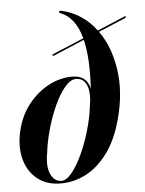

<svg xmlns="http://www.w3.org/2000/svg" viewBox="-53 -782 631 835"><g transform="rotate(-5 262.0 -364.5)"><path d="M449.5 -246.5Q426 -158.5 384.2 -101.8Q342.5 -45 289.8 -17.5Q237 10 179.5 10Q117 10 75.8 -23.5Q34.5 -57 20.5 -114.5Q6.5 -172 25.5 -244Q41.5 -304 78.5 -350Q115.5 -396 165 -422.2Q214.5 -448.5 268 -448.5Q331 -448.5 344.5 -390Q352.5 -522 332.5 -603.5L196 -546Q191.5 -544.5 191.5 -548Q190 -551.5 195 -553.5L331 -610.5Q305.5 -704 240 -728.5Q234.5 -731 236 -736Q238 -740 245.5 -738Q291.5 -728 330 -702.5Q368.5 -677 397 -638.5L518 -689.5Q522.5 -691.5 523.5 -687.5Q523.5 -684 519.5 -682L401.5 -632.5Q451 -563.5 466 -462.8Q481 -362 449.5 -246.5ZM183 -1Q204.5 -1 228.2 -30.2Q252 -59.5 273.8 -106.2Q295.5 -153 311.5 -207.5Q327.5 -262 333.5 -312Q344 -369.5 330.8 -403.2Q317.5 -437 283.5 -437Q259 -437 234.2 -407.2Q209.5 -377.5 188 -330.2Q166.5 -283 151.5 -229.5Q136.5 -176 131 -128Q120 -69.5 135.8 -35.2Q151.5 -1 183 -1Z"/></g></svg>

Font: Fraunces 144pt SemiBold
Style: Italic
Weight: 600
Italic angle: -16°
Version: Version 1.000;[0bf87f6ff]